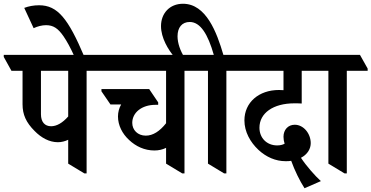

<svg xmlns="http://www.w3.org/2000/svg" viewBox="-69 -916 1977 1022"><path d="M239 -159C259 -159 277 -164 294 -172V-45L380 7H392V-539H503V-551L462 -624H-49V-613L-8 -539H51V-361C51 -306 70 -264 115 -219C150 -183 193 -159 239 -159ZM149 -308V-539H294V-296C264 -262 233 -244 203 -244C169 -244 149 -267 149 -308Z M328 -614H380C294 -817 238 -888 139 -888C110 -888 84 -883 60 -874L110 -766C131 -776 155 -782 176 -782C215 -782 240 -765 269 -723C288 -695 304 -666 328 -614Z M753 -115C776 -115 797 -120 815 -129V-45L901 7H913V-539H1024V-551L983 -624H405V-612L448 -539H815V-260C781 -217 745 -194 707 -194C664 -194 635 -224 635 -262C635 -317 686 -358 758 -358H773V-371L725 -442H471V-430L519 -360H576C565 -341 559 -319 559 -296C559 -249 582 -204 618 -171C654 -137 700 -115 753 -115Z M1124 7H1136V-539H1247V-551L1206 -624H1120C1085 -744 1028 -896 905 -896C834 -896 788 -845 788 -777C788 -715 826 -651 860 -612H912C891 -645 876 -686 876 -723C876 -770 900 -799 941 -799C998 -799 1038 -733 1069 -624H926V-613L967 -539H1038V-45Z M1552 86 1639 48C1608 20 1562 -32 1533 -76C1569 -95 1585 -125 1585 -154C1585 -205 1547 -252 1500 -252C1464 -252 1440 -225 1440 -188C1440 -176 1442 -163 1446 -151C1435 -145 1422 -142 1406 -142C1351 -142 1312 -182 1312 -236C1312 -314 1385 -366 1498 -366C1509 -366 1525 -366 1537 -365V-539H1665V-551L1624 -624H1149V-613L1190 -539H1440V-436C1432 -436 1424 -437 1416 -437C1309 -437 1232 -371 1232 -275C1232 -215 1263 -159 1307 -118C1348 -80 1398 -58 1451 -58C1462 -58 1472 -58 1481 -60C1499 -10 1526 46 1552 86Z M1765 7H1777V-539H1888V-551L1847 -624H1567V-613L1608 -539H1679V-45Z"/></svg>

Font: Noto Serif Devanagari Condensed SemiBold
Style: Regular
Weight: 600
Width: 3
Designer: Universal Thirst, Indian Type Foundry and the Monotype Design Team
Foundry: Monotype Imaging Inc.
Version: Version 2.004